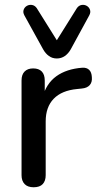

<svg xmlns="http://www.w3.org/2000/svg" viewBox="-20 -784 413 811"><path d="M122 7Q97 7 84 -6.5Q71 -20 71 -44V-444Q71 -469 84 -482Q97 -495 120 -495Q144 -495 156.5 -482Q169 -469 169 -444V-371H159Q175 -431 218 -462Q261 -493 328 -498Q346 -499 356.5 -489Q367 -479 368 -458Q370 -437 359 -424.5Q348 -412 325 -410L306 -408Q241 -402 207 -367Q173 -332 173 -271V-44Q173 -20 160.5 -6.5Q148 7 122 7ZM220 -537Q201 -537 186.5 -547.5Q172 -558 162 -576L83 -719Q76 -732 80 -743Q84 -754 94 -759.5Q104 -765 115.5 -763Q127 -761 135 -750L220 -614L305 -750Q313 -761 324.5 -763Q336 -765 346 -759.5Q356 -754 360 -743Q364 -732 357 -719L279 -576Q269 -558 254 -547.5Q239 -537 220 -537Z"/></svg>

Font: Nunito SemiBold
Style: Regular
Weight: 600
Designer: Vernon Adams
Foundry: Vernon Adams
Version: Version 3.602